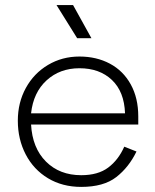

<svg xmlns="http://www.w3.org/2000/svg" viewBox="-20 -720 609 754"><path d="M50 -246Q50 -317 81.5 -374.5Q113 -432 168.5 -465Q224 -498 292 -498Q359 -498 411.5 -470Q464 -442 493.5 -388.5Q523 -335 523 -263V-231H102Q107 -139 160.5 -85.5Q214 -32 299 -32Q365 -32 405 -62Q445 -92 468 -144L516 -125Q486 -63 436.5 -24.5Q387 14 299 14Q225 14 168.5 -20Q112 -54 81 -113.5Q50 -173 50 -246ZM471 -275Q468 -360 419.5 -406Q371 -452 292 -452Q215 -452 163 -404.5Q111 -357 102 -275ZM339 -570H283L202 -700H267Z"/></svg>

Font: Space Grotesk Variable
Style: Regular
Weight: 400
Designer: Florian Karsten (Space Grotesk), Colophon Foundry (Space Mono)
Foundry: Florian Karsten
Version: Version 1.106